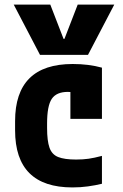

<svg xmlns="http://www.w3.org/2000/svg" viewBox="-20 -810 540 840"><path d="M40 -790H200L258 -640H262L320 -790H480L365 -570H155ZM297 10Q46 10 46 -240V-280Q46 -530 298 -530Q368 -530 426 -514V-290H288V-495L360 -390Q342 -398 320.5 -403Q299 -408 277 -408Q227 -408 206.5 -377.5Q186 -347 186 -270V-250Q186 -194 196.5 -164Q207 -134 234.5 -123Q262 -112 313 -112Q343 -112 367.5 -115.5Q392 -119 426 -128V-6Q397 1 364.5 5.5Q332 10 297 10Z"/></svg>

Font: M PLUS 1 Code
Style: Regular
Weight: 400
Designer: Coji Morishita
Foundry: UNDERFOREST DESIGN
Version: Version 1.005